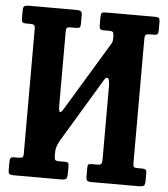

<svg xmlns="http://www.w3.org/2000/svg" viewBox="-53 -798 740 846"><g transform="rotate(5 317.0 -375.0)"><path d="M423 -647.5Q423 -662.5 419.2 -666.8Q415.5 -671 401 -671H378Q366 -671 362.5 -675.5Q359 -680 359 -692.5V-726Q359 -741.5 363 -745.8Q367 -750 382 -750H597Q609.5 -750 614.8 -746.5Q620 -743 620 -729.5V-690Q620 -678.5 615.8 -674.8Q611.5 -671 598.5 -671H585Q569.5 -671 564.8 -667Q560 -663 560 -647.5V-98.5Q560 -87 563.2 -83Q566.5 -79 578.5 -79H598.5Q610.5 -79 615.2 -75.5Q620 -72 620 -59.5V-27.5Q620 -8.5 614.2 -4.2Q608.5 0 590.5 0H385Q368.5 0 363.8 -4.5Q359 -9 359 -26V-59.5Q359 -71.5 362 -75.2Q365 -79 376.5 -79H402Q415 -79 419 -83.8Q423 -88.5 423 -103.5V-425Q423 -457 415 -462.5Q407 -468 399 -453.5L228.5 -170Q223 -160.5 217.5 -146.8Q212 -133 212 -117.5V-102Q212 -89 215 -84Q218 -79 232 -79H256.5Q268 -79 272 -76Q276 -73 276 -61V-27.5Q276 -9 270 -4.5Q264 0 246.5 0H39.5Q24 0 19.5 -4Q15 -8 15 -24V-54.5Q15 -69 18.5 -74Q22 -79 36 -79H50.5Q64.5 -79 69.8 -81.8Q75 -84.5 75 -98.5V-650.5Q75 -663.5 70.5 -667.2Q66 -671 53 -671H37Q22 -671 18.5 -675.8Q15 -680.5 15 -696V-728.5Q15 -742 20.8 -746Q26.5 -750 39.5 -750H250Q263.5 -750 269.8 -746.5Q276 -743 276 -728.5V-691.5Q276 -678.5 272.2 -674.8Q268.5 -671 256 -671H232Q219 -671 215.5 -667.2Q212 -663.5 212 -649.5V-331Q212 -298.5 217.2 -295.5Q222.5 -292.5 233.5 -311L414 -609.5Q417.5 -615 420.2 -620.5Q423 -626 423 -636Z"/></g></svg>

Font: Besley* Condensed Semi
Style: Regular
Weight: 600
Width: 3
Designer: Owen Earl
Foundry: indestructible type*
Version: Version 3.000; ttfautohint (v1.8.3)